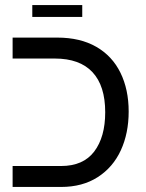

<svg xmlns="http://www.w3.org/2000/svg" viewBox="-20 -741 580 761"><path d="M30 -83H222Q310 -83 353.5 -140.5Q397 -198 397 -296Q397 -401 346.5 -455Q296 -509 197 -509H30V-592H207Q298 -592 361.5 -555.5Q425 -519 457.5 -452.5Q490 -386 490 -299Q490 -213 459 -145.5Q428 -78 367.5 -39Q307 0 222 0H30ZM108 -721H306V-674H108Z"/></svg>

Font: Noto Sans Hebrew
Style: Regular
Weight: 400
Designer: Monotype Design Team
Foundry: Monotype Imaging Inc.
Version: Version 1.000